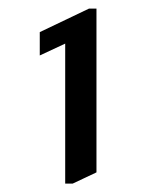

<svg xmlns="http://www.w3.org/2000/svg" viewBox="-20 -777 368 450"><path d="M188.5 -756.8H206.1V-373L150.4 -346.7H132.8V-674.8L73.2 -647V-701.7Z"/></svg>

Font: Nova Flat
Style: Book
Weight: 400
Version: Version 2.000